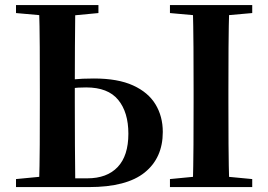

<svg xmlns="http://www.w3.org/2000/svg" viewBox="-20 -761 1092 781"><path d="M212.6 0V-35.6H335Q415.2 -35.6 458.7 -81.6Q502.2 -127.5 502.2 -217.1Q502.2 -304.5 460.7 -354.9Q419.2 -405.4 330.7 -405.4Q298.1 -405.4 269.6 -402Q241.1 -398.6 212.6 -391.2V-427.5Q243.2 -434.3 277.8 -438Q312.4 -441.7 362.3 -441.7Q459.6 -441.7 521.3 -413.5Q583 -385.4 612.6 -336.4Q642.2 -287.5 642.2 -224.3Q642.2 -118.8 568.6 -59.4Q495 0 341.6 0ZM138.6 0Q141.4 -86.6 141.7 -173.3Q142.1 -259.9 142.1 -346.1V-393.6Q142.1 -481.3 141.7 -568.4Q141.4 -655.6 138.6 -740.5H286.3Q285.3 -654.9 284.8 -571Q284.3 -487.1 284.3 -417.7V-346.1Q284.3 -258.5 284.8 -171.8Q285.3 -85.2 286.3 0ZM764.2 0Q766.5 -85.2 767 -171.8Q767.5 -258.5 767.5 -346.1V-393.6Q767.5 -481.3 767 -567.7Q766.5 -654.1 764.2 -740.5H912.8Q910.1 -655.6 909.6 -568.4Q909.1 -481.3 909.1 -393.6V-346.9Q909.1 -259.9 909.6 -173.3Q910.1 -86.6 912.8 0ZM45.1 -707.9V-740.5H380.4V-707.9L236.8 -694.2H198.5ZM671.3 0V-32.6L823.3 -47.3H851.5L1006 -32.6V0ZM671.3 -707.9V-740.5H1006V-707.9L851.5 -694.2H823.3ZM45.1 0V-32.6L198.2 -47.3H212.6V0Z"/></svg>

Font: Source Han Serif JP VF
Style: Regular
Weight: 250
Designer: Ryoko NISHIZUKA 西塚涼子 (kana & ideographs); Frank Grießhammer (Latin, Greek & Cyrillic); Wenlong ZHANG 张文龙 (bopomofo); San
Foundry: Adobe
Version: Version 2.001;hotconv 1.1.0;makeotfexe 2.6.0